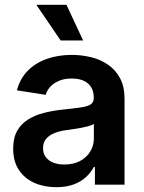

<svg xmlns="http://www.w3.org/2000/svg" viewBox="-20 -779 609 810"><path d="M217.3 10.7Q165.5 10.7 124.3 -7.8Q83 -26.4 59.3 -62.5Q35.6 -98.6 35.6 -151.9Q35.6 -197.8 52.7 -227.5Q69.8 -257.3 99.1 -275.4Q128.4 -293.5 165.3 -302.7Q202.1 -312 242.2 -316.4Q289.6 -321.3 318.8 -325.4Q348.1 -329.6 361.8 -338.1Q375.5 -346.7 375.5 -364.7V-367.7Q375.5 -393.1 364.7 -410.9Q354 -428.7 333.3 -438.2Q312.5 -447.8 282.2 -447.8Q252 -447.8 229.2 -438.2Q206.5 -428.7 192.4 -413.3Q178.2 -397.9 172.9 -378.9L51.3 -397.9Q64.5 -447.3 96.7 -480.2Q128.9 -513.2 176.8 -530.3Q224.6 -547.4 282.7 -547.4Q324.7 -547.4 364.5 -537.6Q404.3 -527.8 436 -505.9Q467.8 -483.9 486.6 -448.7Q505.4 -413.6 505.4 -362.8V0H380.4V-74.7H376Q363.8 -51.3 342.5 -31.7Q321.3 -12.2 290.3 -0.7Q259.3 10.7 217.3 10.7ZM251.5 -85Q290 -85 317.9 -99.9Q345.7 -114.7 360.8 -139.9Q376 -165 376 -194.8V-256.3Q369.6 -251.5 356 -247.6Q342.3 -243.7 325 -240.2Q307.6 -236.8 290.3 -234.4Q272.9 -231.9 259.8 -230Q231.9 -226.6 209.7 -217.5Q187.5 -208.5 174.6 -193.4Q161.6 -178.2 161.6 -153.8Q161.6 -131.3 173.3 -116Q185.1 -100.6 205.1 -92.8Q225.1 -85 251.5 -85ZM235.8 -608.4 133.3 -758.8H260.3L330.6 -608.4Z"/></svg>

Font: V-Inter
Style: SemiBold-600
Weight: 600
Designer: Rasmus Andersson
Foundry: rsms
Version: Version 4.000;git-4146feb